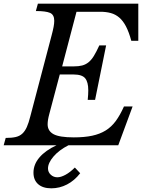

<svg xmlns="http://www.w3.org/2000/svg" viewBox="-46 -790 806 1044"><path d="M-15 -40Q18 -40 39.5 -45Q61 -50 75.5 -63.5Q90 -77 100 -99.5Q110 -122 119 -158L235 -599Q242 -625 245.5 -644Q249 -663 249 -677Q249 -710 226 -720Q203 -730 149 -730L160 -770H706V-568H668Q655 -616 639 -646.5Q623 -677 602.5 -694.5Q582 -712 556.5 -719Q531 -726 500 -726H370L292 -429H355Q382 -429 401 -434Q420 -439 435.5 -451.5Q451 -464 464.5 -486Q478 -508 494 -543H531L471 -247H431Q434 -277 434 -299Q434 -344 417 -364.5Q400 -385 354 -385H279L222 -170Q213 -137 213 -114Q213 -78 245 -60.5Q277 -43 355 -43Q413 -43 455 -52Q497 -61 528.5 -80.5Q560 -100 583.5 -132Q607 -164 628 -211H675L597 0H326Q275 26 245 61Q215 96 215 126Q215 146 230 160Q245 174 266 174Q285 174 310 160.5Q335 147 361 121L390 152Q359 192 318.5 213Q278 234 233 234Q187 234 161.5 211.5Q136 189 136 149Q136 104 168.5 66Q201 28 261 0H-26Z"/></svg>

Font: SVN-Libre Baskerville
Style: Italic
Weight: 400
Italic angle: -14°
Designer: Pablo Impallari, Rodrigo Fuenzalida
Foundry: Pablo Impallari, Rodrigo Fuenzalida
Version: Version 1.000; ttfautohint (v1.8.4)